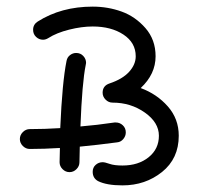

<svg xmlns="http://www.w3.org/2000/svg" viewBox="-20 -560 600 580"><path d="M70 -170Q115 -170 162 -173Q168 -312 181 -376Q183 -387 191.5 -393.5Q200 -400 210 -400Q223 -400 231.5 -391Q240 -382 240 -370Q240 -369 239.5 -367Q239 -365 239 -364Q228 -310 223 -178Q272 -182 326 -190H330Q342 -190 351 -181.5Q360 -173 360 -160Q360 -149 352.5 -140Q345 -131 334 -130Q274 -122 221 -117Q220 -90 220 -70Q220 -58 211 -49Q202 -40 190 -40Q178 -40 169 -49Q160 -58 160 -70Q160 -89 161 -113Q114 -110 70 -110Q58 -110 49 -119Q40 -128 40 -140Q40 -152 49 -161Q58 -170 70 -170ZM260 -41Q260 -54 269 -62Q278 -70 290 -70Q297 -70 311 -65Q325 -60 350 -60Q398 -60 429 -85Q460 -110 460 -150Q460 -190 417.5 -220Q375 -250 320 -250Q308 -250 299 -259Q290 -268 290 -280Q290 -301 311 -308Q350 -321 370 -343Q390 -365 390 -390Q390 -431 353 -455.5Q316 -480 260 -480Q227 -480 189 -470.5Q151 -461 126 -445Q118 -440 110 -440Q98 -440 89 -448.5Q80 -457 80 -470Q80 -486 94 -495Q165 -540 260 -540Q306 -540 347.5 -525Q389 -510 419.5 -475Q450 -440 450 -390Q450 -336 405 -294Q454 -276 487 -238.5Q520 -201 520 -150Q520 -81 469.5 -40.5Q419 0 350 0Q302 0 276 -13Q260 -22 260 -41Z"/></svg>

Font: Pecita
Style: Book
Weight: 400
Width: 7
Version: Version 4.3